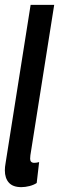

<svg xmlns="http://www.w3.org/2000/svg" viewBox="-20 -760 243 790"><path d="M106 -740H203L108 -140Q106 -129 105 -121Q104 -113 104 -107Q104 -90 121 -90Q130 -90 141 -93L131 -7Q119 1 101.5 5.5Q84 10 68 10Q33 10 16.5 -8.5Q0 -27 0 -59Q0 -73 3 -89Z"/></svg>

Font: Georama Extra Condensed SemiBold
Style: Italic
Weight: 600
Width: 2
Italic angle: -9°
Designer: Jean-Baptiste Levee
Foundry: Production Type
Version: Version 1.000